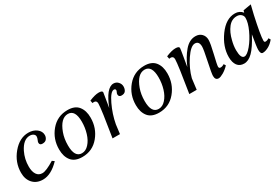

<svg xmlns="http://www.w3.org/2000/svg" viewBox="39 -1087 2557 1754"><g transform="rotate(-30 1318.0 -210.0)"><path d="M265.1 -430.2Q316.9 -430.2 352.1 -403.1Q387.2 -376 387.2 -336.9Q387.2 -314 373.5 -295.9Q360.4 -277.8 330.1 -277.8Q299.8 -277.8 299.8 -304.2Q299.8 -314 307.6 -330.1Q315.4 -346.7 315.7 -362.3Q315.9 -377.9 301 -388.9Q286.1 -399.9 263.2 -399.9Q195.3 -399.9 148.9 -307.1Q114.7 -237.3 115.2 -158.2Q115.2 -106.4 135.5 -75.7Q155.8 -44.9 195.3 -44.9Q234.9 -44.9 324.2 -100.1L346.2 -84Q257.3 8.8 170.9 8.8Q104 8.8 64.9 -33.7Q25.9 -76.2 25.9 -145Q25.9 -254.9 99.1 -342.5Q172.4 -430.2 265.1 -430.2Z M543 -276.4Q522 -218.8 522 -147.9Q522 -22 598.6 -22Q639.6 -22 672.4 -58.6Q705.6 -94.7 723.1 -152.3Q740.7 -210 740.7 -272Q740.7 -397.9 664.1 -397.9Q587.4 -397.5 543 -276.4ZM677.7 -430.2Q755.9 -430.7 792.5 -384.8Q829.1 -338.9 828.6 -264.2Q828.6 -154.3 760.7 -72.3Q692.9 9.8 585 9.8Q506.8 9.8 470.2 -35.6Q433.6 -81.1 433.6 -155.8Q433.1 -265.6 501.5 -347.7Q569.8 -429.7 677.7 -430.2Z M1163.6 -430.2Q1193.4 -430.2 1212.4 -408.7Q1231.4 -387.7 1231.4 -361.3Q1231.4 -335 1218.8 -316.4Q1206.1 -297.9 1175.8 -297.9Q1145.5 -297.9 1145.5 -326.2Q1145.5 -335 1151.4 -346.4Q1157.2 -357.9 1157.2 -362.8Q1157.2 -379.9 1139.6 -379.9Q1104.5 -379.9 1060.1 -286.9Q1015.6 -193.8 997.6 -96.2L985.4 0H907.2Q954.1 -285.2 954.6 -340.8Q954.6 -373 925.3 -373Q917.5 -373 909.7 -371.1L904.3 -399.9Q966.3 -425.8 1005.4 -425.8Q1044.4 -425.8 1044.4 -407.2Q1044.4 -400.4 1019.5 -254.9Q1087.4 -430.2 1163.6 -430.2Z M1352.5 -276.4Q1331.5 -218.8 1331.5 -147.9Q1331.5 -22 1408.2 -22Q1449.2 -22 1481.9 -58.6Q1515.1 -94.7 1532.7 -152.3Q1550.3 -210 1550.3 -272Q1550.3 -397.9 1473.6 -397.9Q1397 -397.5 1352.5 -276.4ZM1487.3 -430.2Q1565.4 -430.7 1602.1 -384.8Q1638.7 -338.9 1638.2 -264.2Q1638.2 -154.3 1570.3 -72.3Q1502.4 9.8 1394.5 9.8Q1316.4 9.8 1279.8 -35.6Q1243.2 -81.1 1243.2 -155.8Q1242.7 -265.6 1311 -347.7Q1379.4 -429.7 1487.3 -430.2Z M2022.9 9.8Q1986.8 9.8 1986.8 -35.2Q1986.8 -61 2011 -174.6Q2035.2 -288.1 2035.2 -317.4Q2035.2 -375 1991.2 -375Q1947.3 -375 1890.1 -290Q1833 -205.1 1809.1 -113.8L1794.9 0H1716.8Q1763.7 -285.2 1764.2 -340.8Q1764.2 -373 1734.9 -373Q1727.1 -373 1719.2 -371.1L1713.9 -399.9Q1775.9 -425.8 1814.9 -425.8Q1854 -425.8 1854 -407.2Q1854 -395.5 1841.1 -321.8Q1828.1 -248 1824.2 -222.2Q1860.4 -309.1 1912.1 -369.6Q1963.9 -430.2 2027.8 -430.2Q2068.8 -430.2 2093 -405Q2117.2 -379.9 2117.2 -341.8Q2117.2 -303.7 2093 -203.9Q2068.8 -104 2068.8 -85.4Q2068.8 -66.9 2086.9 -66.9Q2105 -66.9 2125 -80.1L2137.2 -60.1Q2106.4 -27.8 2073.7 -9Q2041 9.8 2022.9 9.8Z M2446.8 -399.9Q2392.6 -399.9 2355.5 -352.5Q2318.4 -305.2 2300.8 -231.9Q2287.1 -180.7 2287.1 -132.8Q2287.6 -45.4 2325.7 -44.9Q2354.5 -44.9 2399.4 -98.6Q2443.8 -152.3 2477.1 -224.6Q2510.3 -296.9 2509.8 -346.2Q2509.8 -369.1 2491.7 -384.8Q2473.6 -400.4 2446.8 -399.9ZM2560.1 -66.9Q2578.1 -66.9 2598.1 -80.1L2609.9 -60.1Q2580.1 -23.9 2546.4 -6.8Q2512.7 10.3 2487.8 9.8Q2463.9 9.8 2463.9 -36.1Q2463.9 -64.9 2484.9 -187Q2427.7 -79.1 2382.8 -34.7Q2337.9 9.8 2292 9.8Q2246.1 9.8 2221.7 -22.5Q2197.8 -55.2 2197.8 -111.8Q2197.8 -221.7 2273.9 -326.2Q2350.1 -430.7 2444.8 -430.2Q2493.7 -430.2 2522.9 -393.1L2528.8 -415L2612.8 -429.2L2588.9 -330.1Q2546.9 -139.2 2546.9 -84Q2546.9 -66.9 2560.1 -66.9Z"/></g></svg>

Font: Unna-Italic
Style: Italic
Weight: 400
Italic angle: -8°
Designer: Jorge de Buen U.
Foundry: Omnibus-Type
Version: Version 2.006;PS 002.006;hotconv 1.0.70;makeotf.lib2.5.58329